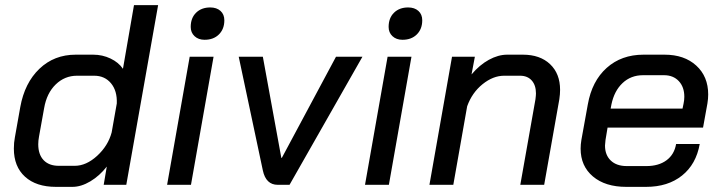

<svg xmlns="http://www.w3.org/2000/svg" viewBox="-20 -720 2809 748"><path d="M34 -141Q34 -165 38 -185L59 -303Q76 -397 133.5 -452Q191 -507 275 -507H343Q379 -507 410.5 -492Q442 -477 459 -452L502 -700H596L472 0H384L396 -71Q368 -35 332 -13.5Q296 8 262 8H198Q121 8 77.5 -31.5Q34 -71 34 -141ZM271 -74Q316 -74 358.5 -113Q401 -152 415 -204L435 -317Q437 -366 412.5 -395.5Q388 -425 347 -425H280Q232 -425 197 -391Q162 -357 152 -299L132 -188Q129 -172 129 -158Q129 -118 150 -96Q171 -74 209 -74Z M723 -615Q723 -650 744 -670.5Q765 -691 799 -691Q824 -691 839 -677.5Q854 -664 854 -641Q854 -607 833 -586Q812 -565 777 -565Q753 -565 738 -579Q723 -593 723 -615ZM719 -499H812L724 0H631Z M1004 -56 910 -499H1004L1076 -105H1078L1289 -499H1392L1108 0H1062Q1016 0 1004 -56Z M1494 -615Q1494 -650 1515 -670.5Q1536 -691 1570 -691Q1595 -691 1610 -677.5Q1625 -664 1625 -641Q1625 -607 1604 -586Q1583 -565 1548 -565Q1524 -565 1509 -579Q1494 -593 1494 -615ZM1490 -499H1583L1495 0H1402Z M1741 -499H1830L1817 -430Q1848 -467 1884.5 -487Q1921 -507 1956 -507H2017Q2084 -507 2123 -470Q2162 -433 2162 -370Q2162 -353 2159 -333L2100 0H2007L2066 -333Q2068 -349 2068 -356Q2068 -388 2051.5 -406.5Q2035 -425 2006 -425H1944Q1901 -425 1860 -392Q1819 -359 1800 -306L1746 0H1653Z M2242 -141Q2242 -157 2245 -175L2270 -313Q2286 -404 2343.5 -455.5Q2401 -507 2487 -507H2569Q2646 -507 2692.5 -464.5Q2739 -422 2739 -352Q2739 -335 2736 -317L2719 -223H2347L2339 -175Q2337 -159 2337 -153Q2337 -116 2359.5 -94.5Q2382 -73 2422 -73H2498Q2546 -73 2576.5 -95.5Q2607 -118 2614 -159H2706Q2692 -80 2637 -36Q2582 8 2497 8H2420Q2338 8 2290 -32.5Q2242 -73 2242 -141ZM2639 -297 2643 -316Q2646 -330 2646 -343Q2646 -381 2624.5 -404Q2603 -427 2567 -427H2485Q2438 -427 2405.5 -396.5Q2373 -366 2362 -313L2359 -297Z"/></svg>

Font: Bai Jamjuree Medium
Style: Italic
Weight: 500
Italic angle: -10°
Version: Version 1.000; ttfautohint (v1.6)